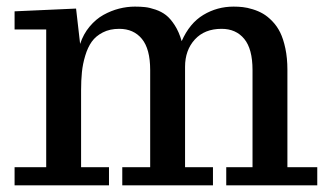

<svg xmlns="http://www.w3.org/2000/svg" viewBox="-20 -558 982 578"><path d="M308.1 -54.7V0H23.9V-54.7H119.1V-469.2H23.9V-523.9L209 -532.2L221.2 -425.8Q231 -455.6 249.8 -478Q268.6 -500.5 291.5 -513.2Q314.5 -525.9 338.4 -532Q362.3 -538.1 386.2 -538.1Q403.3 -538.1 416.7 -536.6Q430.2 -535.2 448.2 -529.1Q466.3 -522.9 479.7 -512.5Q493.2 -502 506.1 -481.9Q519 -461.9 526.9 -434.1Q550.8 -488.3 592.3 -513.2Q633.8 -538.1 683.1 -538.1Q697.8 -538.1 710.9 -536.6Q724.1 -535.2 741 -530Q757.8 -524.9 771.7 -516.8Q785.6 -508.8 799.8 -494.1Q814 -479.5 823.5 -460.2Q833 -440.9 839.1 -412.1Q845.2 -383.3 845.2 -348.1V-54.7H935.1V0H661.1V-54.7H740.2V-347.2Q740.2 -410.6 715.3 -440.9Q690.4 -471.2 647 -471.2Q595.7 -471.2 566.4 -439Q537.1 -406.7 537.1 -356.9V-54.7H621.1V0H348.1V-54.7H432.1V-347.2Q432.1 -410.6 407.2 -440.9Q382.3 -471.2 338.9 -471.2Q310.5 -471.2 289.6 -460.4Q268.6 -449.7 256.3 -432.6Q244.1 -415.5 236.6 -390.4Q229 -365.2 226.6 -340.6Q224.1 -315.9 224.1 -286.1V-54.7Z"/></svg>

Font: Trocchi
Style: Regular
Weight: 400
Designer: vernon adams
Version: Version 1.0; ttfautohint (v0.8) -l 6 -r 50 -G 100